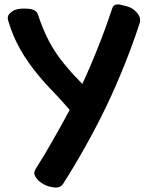

<svg xmlns="http://www.w3.org/2000/svg" viewBox="-20 -809 680 876"><path d="M575.2 -774.4Q562.5 -780.3 531.2 -787.1Q524.4 -789.1 518.6 -789.1Q498 -789.1 492.2 -771.5Q462.9 -682.6 428.7 -596.7Q394.5 -509.8 355.5 -425.8Q335.9 -447.3 315.4 -467.8Q295.9 -489.3 278.3 -510.7Q235.4 -561.5 204.1 -620.1Q173.8 -678.7 153.3 -742.2Q145.5 -765.6 113.3 -768.6Q80.1 -771.5 62.5 -767.6Q43 -764.6 27.3 -750Q14.6 -740.2 15.6 -725.6Q15.6 -719.7 17.6 -713.9Q38.1 -644.5 72.3 -584Q107.4 -522.5 153.3 -467.8Q187.5 -425.8 225.6 -387.7Q262.7 -348.6 297.9 -307.6Q261.7 -239.3 222.7 -171.9Q184.6 -103.5 142.6 -38.1Q130.9 -20.5 141.6 -2.9Q151.4 14.6 171.9 27.3Q196.3 43 225.6 45.9Q229.5 46.9 233.4 46.9Q256.8 46.9 267.6 30.3Q377 -141.6 465.8 -325.2Q553.7 -509.8 617.2 -703.1Q620.1 -710.9 619.1 -717.8Q619.1 -732.4 609.4 -745.1Q594.7 -764.6 575.2 -774.4Z"/></svg>

Font: TroubleSide
Style: Comic
Weight: 400
Designer: Koroletov
Version: 1_5